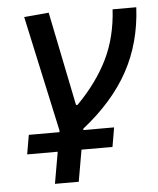

<svg xmlns="http://www.w3.org/2000/svg" viewBox="-53 -573 693 844"><g transform="rotate(-5 293.0 -151.0)"><path d="M44.9 85 59.6 0H194.8L195.8 -6.3L84.5 -517.6L193.4 -527.3L277.8 -112.8H284.7Q372.6 -201.7 419.9 -297.9Q467.3 -394 474.6 -517.6H579.1Q571.3 -361.8 503.4 -237.3Q435.5 -112.8 300.8 -6.3L299.8 0H436L421.4 85H284.7L260.3 224.6H155.3L179.7 85Z"/></g></svg>

Font: Cascadia Mono PL
Style: Italic
Weight: 400
Italic angle: -10°
Monospace: yes
Designer: Aaron Bell
Foundry: Saja Typeworks
Version: Version 2404.023; ttfautohint (v1.8.4)